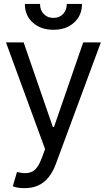

<svg xmlns="http://www.w3.org/2000/svg" viewBox="-20 -764 550 988"><path d="M107.4 204.1Q85.9 204.6 69.3 201.2Q52.7 197.8 45.9 194.3L67.4 121.1L75.7 123Q117.7 132.8 146.2 118.9Q174.8 105 196.3 45.9L211.9 2.9L10.7 -545.9H101.6L252 -110.4H257.8L408.2 -545.9H499L267.6 79.1Q252 121.6 229 149.4Q206.1 177.2 175.8 190.7Q145.5 204.1 107.4 204.1ZM254.9 -610.8Q189.5 -610.8 148.7 -647.7Q107.9 -684.6 107.9 -743.7H186Q186 -711.9 205.1 -691.9Q224.1 -671.9 254.9 -671.9Q285.6 -671.9 304.7 -691.9Q323.7 -711.9 323.7 -743.7H401.9Q401.9 -684.6 361.1 -647.7Q320.3 -610.8 254.9 -610.8Z"/></svg>

Font: Inter Tight
Style: Regular
Weight: 400
Designer: Rasmus Andersson
Foundry: rsms
Version: Version 3.002